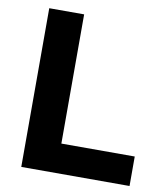

<svg xmlns="http://www.w3.org/2000/svg" viewBox="-80 -773 733 840"><g transform="rotate(10 286.5 -352.5)"><path d="M71 0V-705H226V-131H552V0Z"/></g></svg>

Font: Nunito Sans 12pt ExtraLight 12pt ExtraBold
Style: Regular
Weight: 800
Version: Version 3.101;gftools[0.9.27]